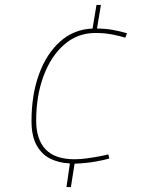

<svg xmlns="http://www.w3.org/2000/svg" viewBox="-20 -655 604 780"><path d="M250 105 264 9Q220 7 185 -10Q150 -27 129 -64.5Q108 -102 108 -163Q108 -270 138.5 -353.5Q169 -437 224.5 -486.5Q280 -536 356 -539L372 -635H390L374 -539Q409 -539 438.5 -533.5Q468 -528 496 -520L489 -502Q466 -509 435.5 -515Q405 -521 367 -521Q295 -521 241 -474Q187 -427 157 -346.5Q127 -266 127 -165Q127 -88 165.5 -48Q204 -8 283 -8Q305 -8 331.5 -11.5Q358 -15 382 -19.5Q406 -24 420 -28L424 -11Q404 -5 367.5 1.5Q331 8 283 10L268 105Z"/></svg>

Font: Georama Thin
Style: Italic
Weight: 100
Italic angle: -9°
Designer: Jean-Baptiste Levee
Foundry: Production Type
Version: Version 1.000